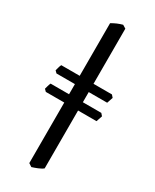

<svg xmlns="http://www.w3.org/2000/svg" viewBox="-201 -809 709 881"><g transform="rotate(30 154.0 -369.0)"><path d="M190.4 -5.9Q186 -2 179 1.7Q171.9 5.4 164.1 8.8Q156.2 12.2 148.2 14.9Q140.1 17.6 134.3 19.5L117.2 8.3V-312.5H19.5L8.8 -323.2Q11.2 -331.1 13.4 -339.8Q15.6 -348.6 19.5 -356.4H117.2V-410.2H19.5L8.8 -420.9Q11.2 -428.7 13.4 -437.5Q15.6 -446.3 19.5 -454.1H117.2V-732.9Q130.9 -741.2 144.8 -747.1Q158.7 -752.9 172.9 -756.8L190.4 -746.1V-454.1H288.1L298.8 -441.9L288.1 -410.2H190.4V-356.4H288.1L298.8 -344.2L288.1 -312.5H190.4Z"/></g></svg>

Font: Akkhara
Style: Regular
Weight: 400
Designer: J. Victor Gaultney
Version: Version 1.00 June 13, 2006, initial release